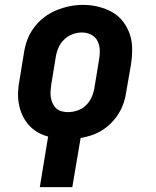

<svg xmlns="http://www.w3.org/2000/svg" viewBox="-20 -561 640 786"><path d="M143 205 177 -2Q154 -8 133.5 -20Q113 -32 97.5 -49.5Q82 -67 72 -88.5Q62 -110 57.5 -134.5Q53 -159 54 -184Q55 -209 60 -234L78 -344Q82 -372 92 -398.5Q102 -425 119.5 -448.5Q137 -472 160.5 -490Q184 -508 211 -519Q238 -530 265 -535.5Q292 -541 320 -541Q352 -541 382.5 -533.5Q413 -526 439 -511.5Q465 -497 483.5 -473Q502 -449 511.5 -420.5Q521 -392 521 -360Q521 -328 516 -296L497 -186Q494 -163 486.5 -140.5Q479 -118 466.5 -97.5Q454 -77 436.5 -59Q419 -41 398.5 -28Q378 -15 355.5 -7.5Q333 0 310 4L276 205ZM258 -102Q278 -102 298 -109Q318 -116 333 -131Q348 -146 356 -165Q364 -184 367 -204L385 -314Q389 -334 388.5 -354.5Q388 -375 379.5 -392.5Q371 -410 353.5 -419Q336 -428 315 -428Q295 -428 276 -420.5Q257 -413 242 -398.5Q227 -384 219 -365Q211 -346 208 -326L190 -216Q188 -203 187 -189Q186 -175 188 -162.5Q190 -150 195.5 -138Q201 -126 210 -117.5Q219 -109 232 -105.5Q245 -102 258 -102Z"/></svg>

Font: Iosevka Slab XBdEx
Style: Italic
Weight: 800
Width: 7
Italic angle: -9°
Monospace: yes
Designer: Belleve Invis
Foundry: Belleve Invis
Version: Version 11.1.1; ttfautohint (v1.8.3)